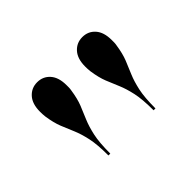

<svg xmlns="http://www.w3.org/2000/svg" viewBox="-70 -879 511 511"><g transform="rotate(-45 185.0 -624.0)"><path d="M266.5 -488Q266.5 -529.5 261 -554.5Q255.5 -579.5 247.8 -597.5Q240 -615.5 232.5 -634.2Q225 -653 221 -680.5Q220.5 -686 220.2 -690.2Q220 -694.5 220 -699Q220 -728.5 234.2 -744.2Q248.5 -760 270 -760Q292 -760 306 -744.2Q320 -728.5 320 -699Q320 -694.5 320 -690.2Q320 -686 319 -680.5Q315 -653 307.5 -634.2Q300 -615.5 292.2 -597.5Q284.5 -579.5 279 -554.5Q273.5 -529.5 273.5 -488ZM96.5 -488Q96.5 -529.5 91 -554.5Q85.5 -579.5 77.8 -597.5Q70 -615.5 62.5 -634.2Q55 -653 51 -680.5Q50.5 -686 50.2 -690.2Q50 -694.5 50 -699Q50 -728.5 64.2 -744.2Q78.5 -760 100 -760Q122 -760 136 -744.2Q150 -728.5 150 -699Q150 -694.5 150 -690.2Q150 -686 149 -680.5Q145 -653 137.5 -634.2Q130 -615.5 122.2 -597.5Q114.5 -579.5 109 -554.5Q103.5 -529.5 103.5 -488Z"/></g></svg>

Font: Bodoni Moda 28pt
Style: Regular
Weight: 400
Designer: Owen Earl
Foundry: indestructible type
Version: Version 2.005